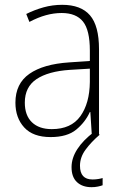

<svg xmlns="http://www.w3.org/2000/svg" viewBox="-20 -559 508 797"><path d="M238 -539Q316 -539 353.5 -495.5Q391 -452 391 -355V0H361L355 -94H353Q334 -52 296.5 -21Q259 10 190 10Q117 10 80.5 -30Q44 -70 44 -133Q44 -212 102 -252.5Q160 -293 267 -300L353 -306V-349Q353 -434 324.5 -469.5Q296 -505 236 -505Q204 -505 171 -496Q138 -487 102 -468L89 -501Q123 -518 160.5 -528.5Q198 -539 238 -539ZM270 -269Q180 -263 131.5 -230.5Q83 -198 83 -133Q83 -80 112.5 -51.5Q142 -23 195 -23Q275 -23 313.5 -76.5Q352 -130 353 -219V-274ZM312 129Q312 186 364 186Q377 186 388.5 184Q400 182 406 180V210Q398 213 386 215.5Q374 218 360 218Q322 218 299.5 197Q277 176 277 135Q277 97 301 60Q325 23 370 -11L394 0Q358 31 335 62.5Q312 94 312 129Z"/></svg>

Font: Noto Sans Sinhala UI SemiCondensed ExtraLight
Style: Regular
Weight: 200
Width: 4
Designer: Jelle Bosma - Monotype Design Team
Foundry: Monotype Imaging Inc.
Version: Version 2.006; ttfautohint (v1.8.4.7-5d5b)